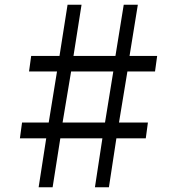

<svg xmlns="http://www.w3.org/2000/svg" viewBox="-20 -790 747 810"><path d="M175 -206.5H64L73 -273H185.5L220.5 -488.5H102.5L111.5 -554H231L265 -770H324L290 -554H467L502 -770H561.5L526.5 -554H643L634 -488.5H517.5L482 -273H604L595 -206.5H471L439.5 0H380.5L412 -206.5H234.5L202 0H143ZM423 -273 458 -488.5H280L244 -273Z"/></svg>

Font: Merriweather Light 18pt Light
Style: Regular
Weight: 300
Version: Version 2.100